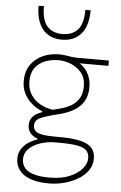

<svg xmlns="http://www.w3.org/2000/svg" viewBox="-63 -802 661 1047"><g transform="rotate(5 268.0 -278.5)"><path d="M247 202Q192.5 202 156.8 191.5Q121 181 100.2 163.5Q79.5 146 70.8 125Q62 104 62 83Q62 49 79 25.5Q96 2 119.5 -12Q143 -26 162 -31V-36Q152.5 -38.5 139.8 -46.5Q127 -54.5 117.5 -69Q108 -83.5 108 -106Q108 -125.5 116.2 -140Q124.5 -154.5 139.5 -164.8Q154.5 -175 175 -182V-187Q166 -189.5 147.2 -199.8Q128.5 -210 108.5 -229Q88.5 -248 74.2 -276.8Q60 -305.5 60 -345Q60 -394.5 84.2 -430.2Q108.5 -466 149.2 -485Q190 -504 239 -504Q259.5 -504 274.8 -501.5Q290 -499 306 -496.5Q322 -494 345 -494H513V-465Q461.5 -465 411 -465Q360.5 -465 310 -465L321 -482Q374.5 -460.5 397.2 -423Q420 -385.5 420 -342Q420 -294.5 401 -262.2Q382 -230 346 -209.5Q310 -189 259 -177Q197 -162 167 -148.2Q137 -134.5 137 -106Q137 -86.5 149 -75.5Q161 -64.5 187.5 -59.8Q214 -55 258 -55H281Q354.5 -55 397.5 -44.2Q440.5 -33.5 459.2 -11.2Q478 11 478 46Q478 83 457.2 112Q436.5 141 402.2 161Q368 181 327.5 191.5Q287 202 247 202ZM245 170Q311 170 356 150.8Q401 131.5 424 103.2Q447 75 447 48Q447 22 433.8 6.2Q420.5 -9.5 384.8 -16.8Q349 -24 282 -24H261Q218 -24 179.5 -11.2Q141 1.5 117 25.2Q93 49 93 82Q93 99.5 100.2 115.5Q107.5 131.5 124.8 143.8Q142 156 171.5 163Q201 170 245 170ZM231 -200Q255.5 -205.5 282.8 -213.5Q310 -221.5 334.2 -236.2Q358.5 -251 373.8 -276.5Q389 -302 389 -342Q389 -389 364.5 -417.5Q340 -446 305.8 -459Q271.5 -472 242 -472Q200.5 -472 166.2 -458.8Q132 -445.5 111.5 -417.5Q91 -389.5 91 -345Q91 -299.5 111.8 -269Q132.5 -238.5 164.5 -221.5Q196.5 -204.5 231 -200ZM247 -585Q179.5 -585 142.2 -630.2Q105 -675.5 105 -758L134 -759Q134 -682 164 -649Q194 -616 247 -616Q301 -616 331 -648.8Q361 -681.5 361 -758H390Q390 -703 373.5 -664.2Q357 -625.5 325 -605.2Q293 -585 247 -585Z"/></g></svg>

Font: Commissioner Thin Thin
Style: Regular
Weight: 250
Version: Version 1.000